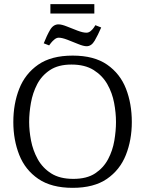

<svg xmlns="http://www.w3.org/2000/svg" viewBox="-20 -893 697 922"><path d="M329 9Q227 9 164 -34Q101 -77 72.5 -149Q44 -221 44 -307Q44 -395 72.5 -467Q101 -539 163.5 -582.5Q226 -626 329 -626Q432 -626 494.5 -582.5Q557 -539 585 -467Q613 -395 613 -307Q613 -221 584.5 -149Q556 -77 493.5 -34Q431 9 329 9ZM332 -34Q397 -34 437 -60.5Q477 -87 499 -128.5Q521 -170 529 -217.5Q537 -265 537 -307Q537 -351 528 -399Q519 -447 495.5 -488.5Q472 -530 430 -556.5Q388 -583 323 -583Q260 -583 220 -556.5Q180 -530 158.5 -488.5Q137 -447 128.5 -399Q120 -351 120 -307Q120 -265 129 -218Q138 -171 161 -129Q184 -87 225.5 -60.5Q267 -34 332 -34ZM396 -671Q381 -671 355.5 -681.5Q330 -692 304 -702Q278 -712 262 -712Q252 -712 242 -704Q232 -696 225 -687Q218 -678 216 -675L190 -685Q205 -723 220.5 -749.5Q236 -776 261 -776Q276 -776 301 -766Q326 -756 352 -746Q378 -736 395 -736Q406 -736 415.5 -744Q425 -752 431 -761Q437 -770 438 -772L466 -761Q450 -724 434.5 -697.5Q419 -671 396 -671ZM222 -828V-873H433V-828Z"/></svg>

Font: Manuale Light
Style: Regular
Weight: 300
Designer: Eduardo Tunni / Pablo Cosgaya
Foundry: Eduardo Tunni / Pablo Cosgaya
Version: Version 1.002